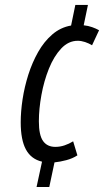

<svg xmlns="http://www.w3.org/2000/svg" viewBox="-20 -744 426 774"><path d="M127.4 9.8 149.4 -92.3Q105.5 -102.5 84.5 -141.4Q63.5 -180.2 63.5 -251Q63.5 -293.9 71 -343.8Q78.6 -393.6 94.2 -442.9Q109.9 -492.2 133.8 -534.4Q157.7 -576.7 190.9 -605.2Q224.1 -633.8 266.6 -641.1L283.7 -724.1H334.5L317.4 -642.1Q335.9 -640.1 351.6 -634.5Q367.2 -628.9 379.4 -622.1L351.1 -561.5Q338.4 -569.3 323 -574.5Q307.6 -579.6 293.5 -579.6Q255.9 -579.6 226.6 -548.3Q197.3 -517.1 177.2 -467.3Q157.2 -417.5 147 -361.1Q136.7 -304.7 136.7 -254.9Q136.7 -199.2 153.6 -175.5Q170.4 -151.9 203.1 -151.9Q222.2 -151.9 240.2 -158Q258.3 -164.1 274.9 -174.3L292 -117.7Q272.5 -105 247.6 -98.4Q222.7 -91.8 199.7 -89.4L178.7 9.8Z"/></svg>

Font: Open Sans Condensed
Style: Italic
Weight: 400
Width: 3
Italic angle: -12°
Designer: Monotype Design Team
Foundry: Monotype Imaging Inc.
Version: Version 3.000